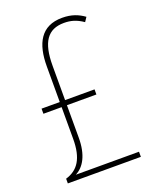

<svg xmlns="http://www.w3.org/2000/svg" viewBox="-136 -803 713 882"><g transform="rotate(-20 220.5 -362.0)"><path d="M276 -724C172 -724 134 -649 134 -538V-364H45V-339H134V-184C134 -88 102 -41 41 -23V0H398V-25H89C131 -46 160 -96 160 -180V-339H304V-364H160V-532C160 -647 196 -699 276 -699C308 -699 336 -692 369 -669L383 -690C354 -711 322 -724 276 -724Z"/></g></svg>

Font: Noto Sans Lao Condensed Thin
Style: Regular
Weight: 100
Width: 3
Designer: Monotype Design Team
Foundry: Monotype Imaging Inc.
Version: Version 2.003